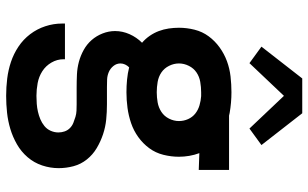

<svg xmlns="http://www.w3.org/2000/svg" viewBox="-214 -590 1027 640"><g transform="rotate(90 300.0 -270.5)"><path d="M300 223Q271 223 242.5 219.5Q214 216 187 207Q160 198 136 182Q112 166 94.5 143Q77 120 68 92.5Q59 65 59 37V27H178V32Q178 53 189 72Q200 91 218 102.5Q236 114 257.5 118Q279 122 300 122Q313 122 326.5 121Q340 120 353 117Q366 114 378 109Q390 104 400.5 95.5Q411 87 416.5 74.5Q422 62 422 49Q422 38 418.5 28Q415 18 407.5 10.5Q400 3 390 -1Q380 -5 370 -8Q360 -11 349.5 -11.5Q339 -12 328 -12H272Q250 -12 228.5 -13Q207 -14 186.5 -19.5Q166 -25 147 -35.5Q128 -46 114 -62Q100 -78 92 -98.5Q84 -119 84 -140Q84 -165 94.5 -188.5Q105 -212 123 -230Q110 -241 100 -255.5Q90 -270 84 -286Q78 -302 75.5 -319Q73 -336 73 -353Q73 -379 79.5 -405Q86 -431 101.5 -452Q117 -473 138.5 -488.5Q160 -504 184.5 -513Q209 -522 235.5 -525Q262 -528 288 -528Q305 -528 322.5 -526.5Q340 -525 357 -522L366 -520H547V-419L491 -421Q497 -405 500 -387.5Q503 -370 503 -353Q503 -327 496.5 -301Q490 -275 474.5 -254Q459 -233 437.5 -217.5Q416 -202 391 -193.5Q366 -185 340 -181.5Q314 -178 288 -178Q267 -178 246 -180Q225 -182 205 -187Q199 -181 195.5 -173.5Q192 -166 192 -158Q192 -145 200.5 -134.5Q209 -124 221 -119Q233 -114 245.5 -113.5Q258 -113 271 -113H328Q354 -113 379 -110.5Q404 -108 428 -100Q452 -92 474 -79Q496 -66 512 -46Q528 -26 534.5 -1.5Q541 23 541 48Q541 76 532 103Q523 130 504.5 151.5Q486 173 461.5 187Q437 201 410.5 209Q384 217 356 220Q328 223 300 223ZM288 -279Q305 -279 322 -282Q339 -285 353.5 -294.5Q368 -304 376 -320Q384 -336 384 -353Q384 -369 377.5 -383.5Q371 -398 359 -407.5Q347 -417 331.5 -421.5Q316 -426 301 -427H288Q271 -427 253.5 -424Q236 -421 222 -411.5Q208 -402 200 -386Q192 -370 192 -353Q192 -336 200 -320Q208 -304 222 -294.5Q236 -285 253.5 -282Q271 -279 288 -279ZM191 -588 136 -628 242 -764H358L464 -628L409 -588L300 -703Z"/></g></svg>

Font: Iosevka Book
Style: Bold
Weight: 700
Designer: Belleve Invis
Foundry: Belleve Invis
Version: Version 28.0.7; ttfautohint (v1.8.3)